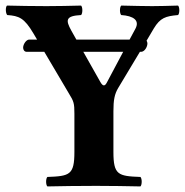

<svg xmlns="http://www.w3.org/2000/svg" viewBox="-20 -667 664 689"><path d="M387 -122V-268C387 -308 391 -329 404 -351L482 -481H486C499 -481 509 -499 509 -511C509 -514 508 -518 506 -521L532 -565C555 -603 574 -609 619 -613C625 -619 625 -641 619 -647C589 -646 549 -645 526 -645C503 -645 455 -646 415 -647C409 -641 409 -619 415 -613C459 -610 482 -594 466 -564L445 -525H254L236 -557C215 -595 215 -610 271 -613C277 -619 277 -641 271 -647C231 -646 187 -645 147 -645C108 -645 35 -646 5 -647C-1 -641 0 -619 6 -613C48 -610 67 -603 100 -547L113 -525H85C74 -525 63 -508 63 -496C63 -489 67 -481 76 -481H139L227 -332C245 -303 247 -296 247 -259V-122C247 -39 230 -35 150 -32C144 -26 144 -4 150 2C199 1 257 0 325 0C380 0 434 1 484 2C490 -4 490 -26 484 -32C404 -35 387 -39 387 -122ZM422 -481 363 -370C356 -357 349 -357 340 -373L279 -481Z"/></svg>

Font: Libertinus Serif
Style: Bold
Weight: 700
Designer: Philipp H. Poll, Khaled Hosny
Foundry: Caleb Maclennan
Version: Version 7.050;RELEASE